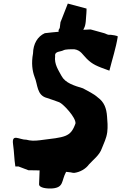

<svg xmlns="http://www.w3.org/2000/svg" viewBox="-20 -957 680 1076"><path d="M53 -150C60 -101 59 -69 66 -24H84L139 -3L202 -2C201 26 200 54 199 75C198 97 246 101 274 99C339 93 323 57 350 7V6L377 9C382 10 387 12 395 12C429 8 461 -11 479 -36C501 -61 538 -87 551 -126C562 -155 576 -180 581 -216C585 -248 582 -278 580 -303C577 -351 563 -386 528 -411C505 -432 473 -446 445 -462C395 -477 346 -492 325 -531C308 -563 283 -597 289 -642C285 -671 319 -666 335 -675C348 -682 383 -681 396 -681C433 -676 444 -649 467 -627C499 -596 520 -587 593 -561C609 -625 630 -688 640 -752C641 -757 604 -762 601 -762C581 -760 578 -767 564 -771C542 -777 509 -786 488 -792L447 -790C448 -793 449 -795 450 -797C463 -818 461 -857 464 -881C465 -891 465 -906 465 -909L360 -937L324 -845C322 -841 319 -833 319 -833L315 -801C314 -796 309 -794 308 -785C308 -783 308 -781 309 -779C283 -777 257 -774 231 -771C191 -753 166 -712 165 -657C155 -603 161 -560 174 -525C192 -484 185 -423 243 -408C263 -402 289 -392 312 -384C333 -376 407 -298 403 -265C375 -187 346 -189 203 -171C173 -167 149 -168 128 -174C89 -173 45 -211 53 -150Z"/></svg>

Font: Yuck
Style: It
Weight: 400
Version: Version Bleh